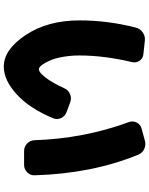

<svg xmlns="http://www.w3.org/2000/svg" viewBox="96 -844 807 1040"><g transform="rotate(90 500.0 -323.5)"><path d="M740 -704Q764 -711 786 -701Q808 -691 817 -669Q920 -419 929 -107Q930 -84 913 -67Q896 -50 873 -50H797Q774 -50 757 -66.5Q740 -83 739 -106Q730 -375 641 -617Q633 -639 643 -659.5Q653 -680 675 -686ZM587 -280Q609 -272 619 -250.5Q629 -229 620 -207Q567 -80 490.5 -10Q414 60 340 60Q248 60 169 -59Q90 -178 90 -350Q90 -504 129 -655Q135 -679 155.5 -693Q176 -707 201 -704L274 -696Q296 -694 308.5 -675.5Q321 -657 316 -635Q280 -483 280 -350Q280 -303 287.5 -260.5Q295 -218 307 -190.5Q319 -163 331.5 -146.5Q344 -130 355 -130Q371 -130 399 -165.5Q427 -201 458 -269Q468 -290 489.5 -299Q511 -308 533 -300Z"/></g></svg>

Font: Rounded Mplus 1c Black
Style: Regular
Weight: 900
Version: Version 1.059.20150529